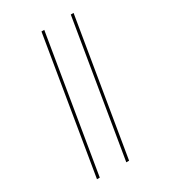

<svg xmlns="http://www.w3.org/2000/svg" viewBox="-229 -936 1057 1191"><g transform="rotate(-30 300.0 -340.0)"><path d="M315 143 475 -823H495L335 143ZM105 143 265 -823H285L125 143Z"/></g></svg>

Font: Iosevka HT Thin Extended
Style: Italic
Weight: 100
Width: 7
Italic angle: -9°
Monospace: yes
Designer: Belleve Invis
Foundry: Belleve Invis
Version: Version 32.3.0; ttfautohint (v1.8.4)